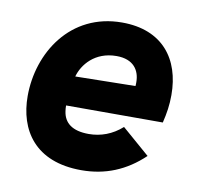

<svg xmlns="http://www.w3.org/2000/svg" viewBox="-64 -570 671 647"><g transform="rotate(10 272.0 -247.0)"><path d="M254 10.5C335.5 10.5 405 -17.5 466 -75.5L371 -158C337.5 -128 298.5 -114 257.5 -114C201 -114 173 -137 167.5 -175.5C166.5 -182 166 -188 166 -195.5H497C505 -228.5 509.5 -257 509.5 -291.5C509.5 -415 442 -503.5 304 -503.5C126.5 -503.5 33 -352 33 -204.5C33 -89 95 10.5 254 10.5ZM179.5 -297C191 -338.5 230.5 -389 305 -389C363.5 -389 385.5 -354 385.5 -313.5C385.5 -309 385.5 -304.5 385 -300.5Z"/></g></svg>

Font: HK Grotesk ExtraBold
Style: Italic
Weight: 800
Italic angle: -16°
Designer: Alfredo Marco Pradil
Foundry: Hanken Design Co.
Version: Version 3.001;FEAKit 1.0